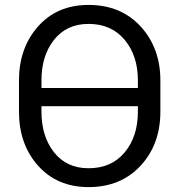

<svg xmlns="http://www.w3.org/2000/svg" viewBox="-20 -741 721 771"><path d="M624 -292.5Q624 -161.6 544.7 -75.7Q465.3 10.3 335.4 10.3Q209.5 10.3 132.8 -75.7Q56.2 -161.6 56.2 -292.5V-418Q56.2 -548.3 132.8 -634.8Q209.5 -721.2 335.4 -721.2Q465.3 -721.2 544.7 -634.8Q624 -548.3 624 -418ZM146.5 -387.7H533.7V-418.9Q533.7 -517.1 480.5 -581.1Q427.2 -645 335.4 -645Q247.6 -645 197 -581.1Q146.5 -517.1 146.5 -418.9ZM533.7 -314.5H146.5V-292.5Q146.5 -193.4 197 -129.4Q247.6 -65.4 335.4 -65.4Q427.7 -65.4 480.7 -129.2Q533.7 -192.9 533.7 -292.5Z"/></svg>

Font: Roboto Web
Style: Regular
Weight: 400
Designer: Google
Version: Version 1.200310; 2013